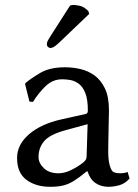

<svg xmlns="http://www.w3.org/2000/svg" viewBox="-20 -733 550 764"><path d="M328.6 -50.8H324.7Q296.4 -27.3 274.7 -13.7Q252.9 0 231.4 5.1Q210 10.3 180.2 10.3Q122.1 10.3 85 -17.6Q47.9 -45.4 47.9 -104Q47.9 -157.7 95.5 -198.7Q143.1 -239.7 223.6 -257.8L322.3 -279.8Q329.6 -282.2 329.6 -292.5Q329.6 -336.9 319.6 -362.5Q309.6 -388.2 293.2 -399.9Q276.9 -411.6 259.8 -414.6Q242.7 -417.5 227.5 -417.5Q189.9 -417.5 161.6 -390.4Q133.3 -363.3 111.3 -327.6L97.2 -328.6L79.6 -399.4L83 -403.8Q103 -420.9 140.6 -443.1Q178.2 -465.3 238.8 -465.3Q269 -465.3 299.8 -458.3Q330.6 -451.2 356 -432.9Q381.3 -414.6 397.5 -381.1Q413.6 -347.7 413.6 -293.5Q413.6 -289.6 413.1 -268.8Q412.6 -248 412.1 -221.2Q411.6 -194.3 411.1 -169.9Q410.6 -145.5 410.6 -133.3Q410.6 -98.1 415.8 -78.4Q420.9 -58.6 428.2 -50.8Q433.6 -46.4 442.4 -44.9Q451.2 -43.5 459 -43.5Q465.3 -43.5 472.4 -44.4Q479.5 -45.4 487.8 -48.8L495.6 -22.5Q477.1 -2 454.3 4.2Q431.6 10.3 411.6 10.3Q381.3 10.3 359.6 -4.9Q337.9 -20 328.6 -50.8ZM328.6 -238.8 238.8 -214.4Q177.2 -197.3 155.3 -170.9Q133.3 -144.5 133.3 -108.4Q133.3 -84 154.5 -63.7Q175.8 -43.5 212.4 -43.5Q236.3 -43.5 261.7 -55.7Q287.1 -67.9 309.6 -85Q315.9 -89.8 320.3 -95.9Q324.7 -102.1 324.7 -112.3ZM258.8 -710.9Q265.1 -713.4 273.4 -713.4Q278.8 -713.4 296.1 -710.2Q313.5 -707 331.5 -689L335 -677.7L213.4 -561.5Q201.2 -550.3 193.8 -546.1Q186.5 -542 181.2 -542Q175.8 -542 171.1 -546.1Q166.5 -550.3 166.5 -555.2Q166.5 -564 169.2 -569.3Q171.9 -574.7 178.2 -585Z"/></svg>

Font: Kurinto Seri
Style: Regular
Weight: 400
Designer: Kurinto was developed by Clint Goss from a range of fonts that are compatible with the SIL Open Font License Version 1.1
Foundry: Clinton F. Goss
Version: Version 2.196; July 25, 2020